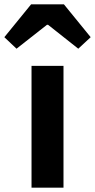

<svg xmlns="http://www.w3.org/2000/svg" viewBox="-66 -863 437 883"><path d="M79 0V-560H226V0ZM-46 -692 77 -843H228L351 -692L294 -639L155 -749H150L10 -639Z"/></svg>

Font: Noto Sans SC
Style: Bold
Weight: 700
Designer: Ryoko NISHIZUKA  (kana, bopomofo & ideographs); Paul D. Hunt (Latin, Greek & Cyrillic); Sandoll Communications , Soo-you
Foundry: Adobe
Version: Version 2.004-H2;hotconv 1.0.118;makeotfexe 2.5.65603